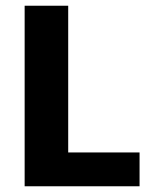

<svg xmlns="http://www.w3.org/2000/svg" viewBox="-20 -650 512 670"><path d="M66 -630H218V-118H467V0H66Z"/></svg>

Font: Mukta ExtraBold
Style: Regular
Weight: 800
Designer: Girish Dalvi and Yashodeep Gholap
Foundry: Ek Type
Version: Version 2.538;PS 1.002;hotconv 16.6.51;makeotf.lib2.5.65220;